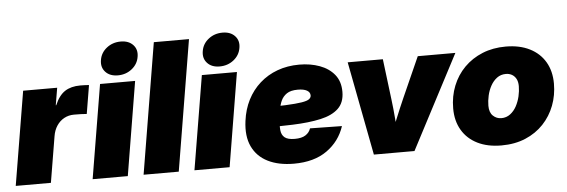

<svg xmlns="http://www.w3.org/2000/svg" viewBox="-49 -900 3143 1065"><g transform="rotate(-5 1522.5 -367.5)"><path d="M0.5 0 87.4 -522.5H276.9L260.7 -426.3H263.2Q286.1 -480 320.1 -502Q354 -523.9 405.3 -523.9Q418.9 -523.9 430.7 -523.4Q442.4 -522.9 454.1 -522L427.7 -363.3Q417 -364.7 395.8 -365.2Q374.5 -365.7 356.4 -365.7Q326.7 -365.7 302 -352.3Q277.3 -338.9 260.7 -314Q244.1 -289.1 238.8 -255.4L196.3 0Z M428.7 0 515.6 -522.5H710.9L624.5 0ZM618.7 -561.5Q574.2 -561.5 549.8 -587.9Q525.4 -614.3 532.2 -654.3Q538.6 -694.8 571.8 -720.9Q605 -747.1 649.9 -747.1Q694.3 -747.1 718.8 -720.9Q743.2 -694.8 736.3 -654.8Q730 -614.3 696.8 -587.9Q663.6 -561.5 618.7 -561.5Z M1028.8 -727.5 908.2 0H712.4L833 -727.5Z M995.6 0 1082.5 -522.5H1277.8L1191.4 0ZM1185.5 -561.5Q1141.1 -561.5 1116.7 -587.9Q1092.3 -614.3 1099.1 -654.3Q1105.5 -694.8 1138.7 -720.9Q1171.9 -747.1 1216.8 -747.1Q1261.2 -747.1 1285.6 -720.9Q1310.1 -694.8 1303.2 -654.8Q1296.9 -614.3 1263.7 -587.9Q1230.5 -561.5 1185.5 -561.5Z M1549.3 11.7Q1463.9 11.7 1404.3 -18.1Q1344.7 -47.9 1317.4 -105.7Q1290 -163.6 1301.3 -248Q1309.6 -312 1336.2 -364.3Q1362.8 -416.5 1405.3 -454.3Q1447.8 -492.2 1503.4 -512.7Q1559.1 -533.2 1625.5 -533.2Q1687.5 -533.2 1738.8 -514.4Q1790 -495.6 1820.6 -458Q1851.1 -420.4 1851.1 -362.3Q1851.1 -302.7 1816.2 -269.5Q1781.2 -236.3 1716.1 -221.9Q1650.9 -207.5 1559.8 -204.3Q1468.8 -201.2 1356 -201.2L1374 -313Q1470.7 -313 1530 -315.7Q1589.4 -318.4 1620.6 -323.5Q1651.9 -328.6 1662.8 -337.2Q1673.8 -345.7 1673.8 -357.4Q1673.8 -375.5 1656 -385.5Q1638.2 -395.5 1605 -395.5Q1565.9 -395.5 1544.2 -380.9Q1522.5 -366.2 1512 -343Q1501.5 -319.8 1497.8 -293Q1494.1 -266.1 1490.7 -241.7Q1486.8 -206.5 1489.3 -180.2Q1491.7 -153.8 1509 -139.4Q1526.4 -125 1565.4 -125Q1604 -125 1625.5 -138.9Q1647 -152.8 1654.3 -175.8L1832 -172.9Q1804.7 -89.8 1733.2 -39.1Q1661.6 11.7 1549.3 11.7Z M1994.6 0 1894.5 -522.5H2090.3L2118.2 -296.9Q2125 -243.7 2129.2 -189.7Q2133.3 -135.7 2137.2 -80.1H2094.2Q2116.7 -135.7 2138.7 -189.7Q2160.6 -243.7 2184.1 -296.9L2284.7 -522.5H2494.1L2220.7 0Z M2704.6 11.2Q2627.4 11.2 2571.5 -16.6Q2515.6 -44.4 2485.4 -95.5Q2455.1 -146.5 2455.1 -216.3Q2455.1 -284.2 2478.3 -342Q2501.5 -399.9 2543.9 -442.6Q2586.4 -485.4 2645 -509.3Q2703.6 -533.2 2774.9 -533.2Q2852.1 -533.2 2908 -505.1Q2963.9 -477.1 2993.9 -426Q3023.9 -375 3023.9 -305.2Q3023.9 -240.7 3002.2 -183.6Q2980.5 -126.5 2939 -82.5Q2897.5 -38.6 2838.4 -13.7Q2779.3 11.2 2704.6 11.2ZM2716.8 -139.6Q2745.1 -139.6 2766.4 -155.8Q2787.6 -171.9 2801.3 -197Q2814.9 -222.2 2821.8 -251.5Q2828.6 -280.8 2828.6 -308.1Q2828.6 -333 2819.6 -349.4Q2810.5 -365.7 2795.7 -373.8Q2780.8 -381.8 2762.7 -381.8Q2734.4 -381.8 2713.1 -366Q2691.9 -350.1 2678 -325Q2664.1 -299.8 2657.5 -270.5Q2650.9 -241.2 2650.9 -214.4Q2650.9 -176.8 2670.7 -158.2Q2690.4 -139.6 2716.8 -139.6Z"/></g></svg>

Font: Inter 28pt Black
Style: Italic
Weight: 900
Italic angle: -9.3988°
Designer: Rasmus Andersson
Foundry: rsms
Version: Version 4.001;git-66647c0bb